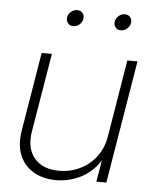

<svg xmlns="http://www.w3.org/2000/svg" viewBox="-52 -750 634 802"><g transform="rotate(5 265.0 -349.5)"><path d="M212.9 8.3Q158.2 8.3 118.4 -14.9Q78.6 -38.1 60.5 -81.3Q42.5 -124.5 52.2 -185.1L106.9 -515.6H149.9L95.2 -187Q83 -114.7 118.2 -73.2Q153.3 -31.7 222.2 -31.7Q268.6 -31.7 308.8 -51Q349.1 -70.3 376.7 -106.2Q404.3 -142.1 412.6 -190.9L466.3 -515.6H508.8L423.3 0H381.3L396.5 -89.8Q363.8 -40 315.4 -15.9Q267.1 8.3 212.9 8.3ZM427.7 -638.7Q413.6 -638.7 405.5 -648.7Q397.5 -658.7 399.4 -672.9Q401.9 -687 413.6 -697Q425.3 -707 439.5 -707Q453.6 -707 461.9 -697Q470.2 -687 467.8 -672.9Q465.8 -658.7 453.9 -648.7Q441.9 -638.7 427.7 -638.7ZM228.5 -638.7Q214.4 -638.7 206.1 -648.7Q197.8 -658.7 199.7 -672.9Q202.1 -687 213.9 -697Q225.6 -707 239.7 -707Q253.9 -707 262.2 -697Q270.5 -687 268.1 -672.9Q266.1 -658.7 254.4 -648.7Q242.7 -638.7 228.5 -638.7Z"/></g></svg>

Font: Inter Display ExtraLight
Style: Italic
Weight: 200
Italic angle: -9.39999°
Designer: Rasmus Andersson
Foundry: rsms
Version: Version 4.000;git-a52131595